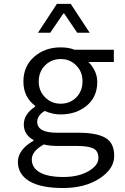

<svg xmlns="http://www.w3.org/2000/svg" viewBox="-20 -741 640 985"><path d="M174.8 -573.2 272 -721.2H342.8L439.9 -573.2H376L309.1 -671.9H305.2L237.8 -573.2ZM370.1 -406.2Q337.9 -438.5 291 -438Q244.1 -438 211.4 -405.8Q178.7 -373 178.7 -323.2Q178.7 -273.4 211.9 -241.2Q244.1 -209 291.5 -209Q338.9 -209 371.1 -241.2Q403.3 -273.4 403.3 -323.7Q403.3 -374 370.1 -406.2ZM151.9 -19V-22.9Q102.1 -49.8 102.1 -102.5Q102.1 -155.3 160.2 -193.8V-198.2Q100.1 -243.2 100.1 -322.3Q100.1 -401.4 155.3 -449.7Q210.9 -498 291 -498Q332 -498 362.8 -485.8H564V-422.9H434.1Q479 -376 479 -320.8Q479 -244.1 425.3 -199.2Q371.6 -154.3 291 -153.8Q250 -153.8 209 -171.9Q170.9 -147.9 170.9 -116.2Q170.9 -60.1 272 -60.1H380.9Q476.1 -60.1 521 -33.7Q565.9 -7.8 565.9 58.6Q566.4 125 491.2 174.3Q416 223.6 302.7 223.6Q189.5 223.6 130.4 188.5Q71.8 152.8 71.8 89.8Q71.8 26.9 151.9 -19ZM184.6 143.6Q226.6 167 304.7 167Q382.8 167 434.1 137.2Q484.9 107.4 484.9 70.3Q484.9 33.2 458.5 20.5Q432.1 7.8 374 7.8H278.8Q232.9 7.8 205.1 0Q143.1 34.2 143.1 77.1Q143.1 120.1 184.6 143.6Z"/></svg>

Font: SourceCodePro-Regular
Style: Regular
Weight: 400
Monospace: yes
Designer: Paul D. Hunt
Foundry: Adobe Systems Incorporated
Version: Version 1.009;PS 1.000;hotconv 1.0.70;makeotf.lib2.5.5900